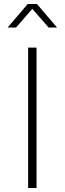

<svg xmlns="http://www.w3.org/2000/svg" viewBox="-20 -936 322 956"><path d="M118 -916 18 -799H60L141 -892L222 -799H264L164 -916ZM120 -699V0H162V-699Z"/></svg>

Font: Montserrat ExtraLight
Style: Regular
Weight: 250
Designer: Julieta Ulanovsky
Foundry: Julieta Ulanovsky
Version: Version 4.000